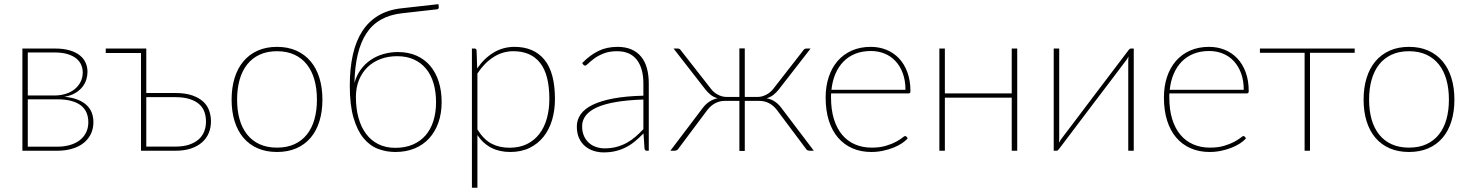

<svg xmlns="http://www.w3.org/2000/svg" viewBox="-20 -727 7092 926"><path d="M255 -19.5Q290 -19.5 318 -27.8Q346 -36 365.5 -51.5Q385 -67 395.5 -88.8Q406 -110.5 406 -137.5Q406 -162.5 397.5 -183Q389 -203.5 370.8 -218Q352.5 -232.5 324 -240.2Q295.5 -248 256 -248H114V-19.5ZM114 -474V-266.5H242Q272 -266.5 297.2 -274.5Q322.5 -282.5 340.5 -297.2Q358.5 -312 368.8 -332.5Q379 -353 379 -378Q379 -396 372 -413.2Q365 -430.5 349 -444Q333 -457.5 306.8 -465.8Q280.5 -474 242.5 -474ZM243.5 -493Q287 -493 317.2 -483.8Q347.5 -474.5 366.2 -459Q385 -443.5 393.5 -423.2Q402 -403 402 -380.5Q402 -364 396.8 -345.2Q391.5 -326.5 378.8 -309.5Q366 -292.5 344.5 -279.2Q323 -266 290.5 -260Q328.5 -257 355 -246.2Q381.5 -235.5 398.2 -219.5Q415 -203.5 422.8 -182.8Q430.5 -162 430.5 -138Q430.5 -106 418 -80.5Q405.5 -55 382.8 -37Q360 -19 327.5 -9.5Q295 0 255 0H88V-493Z M826.5 -20Q864 -20 891.8 -29.2Q919.5 -38.5 937.8 -54.5Q956 -70.5 964.8 -92.8Q973.5 -115 973.5 -141Q973.5 -165.5 966 -187Q958.5 -208.5 941 -224.2Q923.5 -240 895 -249.2Q866.5 -258.5 824 -258.5H685.5V-20ZM824 -278.5Q874 -278.5 907.5 -266.8Q941 -255 961 -236Q981 -217 989.2 -192.2Q997.5 -167.5 997.5 -142Q997.5 -111.5 986.8 -85.5Q976 -59.5 954.5 -40.5Q933 -21.5 901 -10.8Q869 0 826.5 0H660V-471.5H490V-493H685.5V-278.5Z M1316 -501Q1368.5 -501 1409.2 -482.8Q1450 -464.5 1478 -431.2Q1506 -398 1520.5 -351Q1535 -304 1535 -246.5Q1535 -189 1520.5 -142.2Q1506 -95.5 1478 -62.5Q1450 -29.5 1409.2 -11.8Q1368.5 6 1316 6Q1263.5 6 1222.8 -11.8Q1182 -29.5 1154 -62.5Q1126 -95.5 1111.5 -142.2Q1097 -189 1097 -246.5Q1097 -304 1111.5 -351Q1126 -398 1154 -431.2Q1182 -464.5 1222.8 -482.8Q1263.5 -501 1316 -501ZM1316 -15Q1364 -15 1400 -31.5Q1436 -48 1460.2 -78.5Q1484.5 -109 1496.5 -151.5Q1508.5 -194 1508.5 -246.5Q1508.5 -299 1496.5 -342Q1484.5 -385 1460.2 -415.8Q1436 -446.5 1400 -463.2Q1364 -480 1316 -480Q1268 -480 1232 -463.2Q1196 -446.5 1171.8 -415.8Q1147.5 -385 1135.5 -342Q1123.5 -299 1123.5 -246.5Q1123.5 -194 1135.5 -151.5Q1147.5 -109 1171.8 -78.5Q1196 -48 1232 -31.5Q1268 -15 1316 -15Z M1886.5 -14Q1934.5 -14 1971 -29.8Q2007.5 -45.5 2032.5 -74.2Q2057.5 -103 2070.2 -143.8Q2083 -184.5 2083 -234.5Q2083 -284 2071 -325Q2059 -366 2035.2 -395Q2011.5 -424 1976.5 -440Q1941.5 -456 1895.5 -456Q1852.5 -456 1816 -442.5Q1779.5 -429 1753 -403.5Q1726.5 -378 1711.5 -341.5Q1696.5 -305 1696.5 -259Q1696.5 -204 1709 -158.8Q1721.5 -113.5 1745.8 -81.2Q1770 -49 1805.2 -31.5Q1840.5 -14 1886.5 -14ZM1918.5 -663Q1802 -650 1747.2 -566.2Q1692.5 -482.5 1689.5 -326.5Q1699 -362.5 1719.2 -390.5Q1739.5 -418.5 1767.2 -437.5Q1795 -456.5 1828.8 -466.2Q1862.5 -476 1899 -476Q1949 -476 1988.2 -458.8Q2027.5 -441.5 2054.5 -409.8Q2081.5 -378 2095.8 -333.5Q2110 -289 2110 -234.5Q2110 -180.5 2094.5 -136.2Q2079 -92 2050.2 -60.2Q2021.5 -28.5 1980 -11.2Q1938.5 6 1886.5 6Q1843 6 1803.2 -9Q1763.5 -24 1733.2 -60.8Q1703 -97.5 1685 -159Q1667 -220.5 1667 -314Q1667 -397 1681.8 -463Q1696.5 -529 1727.2 -576.5Q1758 -624 1805 -652Q1852 -680 1916.5 -687L2094.5 -707L2096 -694.5Q2097.5 -682.5 2086.5 -682Z M2282.5 -102.5Q2313 -54 2350.5 -34.2Q2388 -14.5 2437 -14.5Q2485.5 -14.5 2521.5 -32.2Q2557.5 -50 2581.5 -81.5Q2605.5 -113 2617.5 -156Q2629.5 -199 2629.5 -249.5Q2629.5 -367 2585 -423.5Q2540.5 -480 2456 -480Q2404 -480 2359.8 -451.5Q2315.5 -423 2282.5 -372.5ZM2281.5 -397Q2314.5 -445.5 2360.2 -473.2Q2406 -501 2461.5 -501Q2555 -501 2605.8 -439Q2656.5 -377 2656.5 -249.5Q2656.5 -195.5 2642.8 -149Q2629 -102.5 2601.8 -68Q2574.5 -33.5 2534.2 -13.8Q2494 6 2441 6Q2337 6 2282.5 -75.5V178.5H2256V-493H2268.5Q2278 -493 2278.5 -483Z M3083 -247Q2932 -242 2859.8 -209.5Q2787.5 -177 2787.5 -118Q2787.5 -90.5 2796.8 -70.5Q2806 -50.5 2821.2 -37.2Q2836.5 -24 2856 -17.8Q2875.5 -11.5 2896 -11.5Q2928 -11.5 2954.5 -18.8Q2981 -26 3003.5 -38.5Q3026 -51 3045.5 -68Q3065 -85 3083 -104ZM2788 -423Q2825 -461 2865.5 -481Q2906 -501 2958 -501Q2996.5 -501 3025 -488.8Q3053.5 -476.5 3072.2 -453.5Q3091 -430.5 3100 -397.8Q3109 -365 3109 -324V0H3100Q3090 0 3088.5 -10.5L3083.5 -83.5Q3063 -62.5 3042.5 -45.5Q3022 -28.5 2999 -16.8Q2976 -5 2949.5 1.5Q2923 8 2891 8Q2867.5 8 2844.5 1Q2821.5 -6 2803 -21Q2784.5 -36 2773.2 -59.8Q2762 -83.5 2762 -117Q2762 -149.5 2780.8 -176Q2799.5 -202.5 2839 -221.8Q2878.5 -241 2939 -252.2Q2999.5 -263.5 3083 -265.5V-324Q3083 -398 3051 -439Q3019 -480 2956 -480Q2918.5 -480 2891.5 -469.2Q2864.5 -458.5 2846.5 -445.2Q2828.5 -432 2817.8 -421.2Q2807 -410.5 2801.5 -410.5Q2796.5 -410.5 2792.5 -416Z M3905 0H3887Q3871.5 0 3867 -9.5L3727 -196.5Q3711 -217.5 3689.5 -229Q3668 -240.5 3641 -240.5H3572V1H3546V-240.5H3477.5Q3450.5 -240.5 3429 -229Q3407.5 -217.5 3391.5 -196.5L3251.5 -9.5Q3246 0 3231.5 0H3213L3369 -206Q3397.5 -244 3441 -253Q3421.5 -258.5 3407.5 -269.8Q3393.5 -281 3382 -295.5L3228.5 -493H3248Q3258.5 -493 3263.5 -484.5L3409 -298.5Q3422 -281 3442.5 -270.2Q3463 -259.5 3484 -259.5H3546V-493.5H3572V-259.5H3634Q3655 -259.5 3675.5 -270.2Q3696 -281 3709.5 -298.5L3854.5 -484.5Q3859.5 -493 3870 -493H3889.5L3736 -295.5Q3724.5 -281 3710.5 -269.8Q3696.5 -258.5 3677 -253Q3699.5 -249 3717 -237.2Q3734.5 -225.5 3749 -206Z M4347 -294Q4347 -338.5 4334.2 -373.2Q4321.5 -408 4299.2 -432Q4277 -456 4246.5 -468.5Q4216 -481 4180.5 -481Q4138.5 -481 4105.2 -467.8Q4072 -454.5 4048 -430Q4024 -405.5 4009.2 -371Q3994.5 -336.5 3990 -294ZM4358 -60.5Q4348 -48 4330 -36Q4312 -24 4288.8 -14.8Q4265.5 -5.5 4238.2 0.2Q4211 6 4182.5 6Q4132 6 4091.2 -11.8Q4050.5 -29.5 4021.8 -63Q3993 -96.5 3977.5 -145.2Q3962 -194 3962 -256.5Q3962 -310.5 3976.8 -355.2Q3991.5 -400 4019.5 -432.5Q4047.5 -465 4088 -483Q4128.5 -501 4180 -501Q4220 -501 4254.8 -487Q4289.5 -473 4315.5 -445.8Q4341.5 -418.5 4356.2 -378.5Q4371 -338.5 4371 -287Q4371 -276.5 4362 -276.5H3988.5Q3988 -271.5 3988 -266.8Q3988 -262 3988 -256.5Q3988 -197.5 4002 -152.5Q4016 -107.5 4041.5 -77Q4067 -46.5 4103.2 -30.8Q4139.5 -15 4184 -15Q4223.5 -15 4252.5 -23.8Q4281.5 -32.5 4301 -43Q4320.5 -53.5 4331.2 -62.2Q4342 -71 4345 -71Q4349 -71 4351.5 -68Z M4886 -493V0H4859.5V-256H4537V0H4510.5V-493H4537V-276.5H4859.5V-493Z M5448 -493V0H5421.5V-430.5Q5421.5 -442.5 5423 -454.5Q5420 -449 5417.2 -444.8Q5414.5 -440.5 5412 -437Q5411 -436 5396.8 -417Q5382.5 -398 5359.5 -367.5Q5336.5 -337 5307.2 -298.5Q5278 -260 5247.5 -220Q5176 -126 5086.5 -7Q5084.5 -4.5 5081.8 -2.2Q5079 0 5076 0H5062V-493H5088.5V-62.5Q5088.5 -50.5 5087 -38.5Q5090 -44 5092.8 -48.2Q5095.5 -52.5 5098 -56Q5098.5 -57 5113 -76Q5127.5 -95 5150.5 -125.2Q5173.5 -155.5 5202.5 -194.2Q5231.5 -233 5262 -273Q5333.5 -367 5423.5 -486Q5425.5 -488.5 5428.5 -490.8Q5431.5 -493 5434 -493Z M5978.5 -294Q5978.5 -338.5 5965.8 -373.2Q5953 -408 5930.8 -432Q5908.5 -456 5878 -468.5Q5847.5 -481 5812 -481Q5770 -481 5736.8 -467.8Q5703.5 -454.5 5679.5 -430Q5655.5 -405.5 5640.8 -371Q5626 -336.5 5621.5 -294ZM5989.5 -60.5Q5979.5 -48 5961.5 -36Q5943.5 -24 5920.2 -14.8Q5897 -5.5 5869.8 0.2Q5842.5 6 5814 6Q5763.5 6 5722.8 -11.8Q5682 -29.5 5653.2 -63Q5624.5 -96.5 5609 -145.2Q5593.5 -194 5593.5 -256.5Q5593.5 -310.5 5608.2 -355.2Q5623 -400 5651 -432.5Q5679 -465 5719.5 -483Q5760 -501 5811.5 -501Q5851.5 -501 5886.2 -487Q5921 -473 5947 -445.8Q5973 -418.5 5987.8 -378.5Q6002.5 -338.5 6002.5 -287Q6002.5 -276.5 5993.5 -276.5H5620Q5619.5 -271.5 5619.5 -266.8Q5619.5 -262 5619.5 -256.5Q5619.5 -197.5 5633.5 -152.5Q5647.5 -107.5 5673 -77Q5698.5 -46.5 5734.8 -30.8Q5771 -15 5815.5 -15Q5855 -15 5884 -23.8Q5913 -32.5 5932.5 -43Q5952 -53.5 5962.8 -62.2Q5973.5 -71 5976.5 -71Q5980.5 -71 5983 -68Z M6513.5 -472.5H6298V0H6272V-472.5H6056.5V-493H6513.5Z M6775.5 -501Q6828 -501 6868.8 -482.8Q6909.5 -464.5 6937.5 -431.2Q6965.5 -398 6980 -351Q6994.5 -304 6994.5 -246.5Q6994.5 -189 6980 -142.2Q6965.5 -95.5 6937.5 -62.5Q6909.5 -29.5 6868.8 -11.8Q6828 6 6775.5 6Q6723 6 6682.2 -11.8Q6641.5 -29.5 6613.5 -62.5Q6585.5 -95.5 6571 -142.2Q6556.5 -189 6556.5 -246.5Q6556.5 -304 6571 -351Q6585.5 -398 6613.5 -431.2Q6641.5 -464.5 6682.2 -482.8Q6723 -501 6775.5 -501ZM6775.5 -15Q6823.5 -15 6859.5 -31.5Q6895.5 -48 6919.8 -78.5Q6944 -109 6956 -151.5Q6968 -194 6968 -246.5Q6968 -299 6956 -342Q6944 -385 6919.8 -415.8Q6895.5 -446.5 6859.5 -463.2Q6823.5 -480 6775.5 -480Q6727.5 -480 6691.5 -463.2Q6655.5 -446.5 6631.2 -415.8Q6607 -385 6595 -342Q6583 -299 6583 -246.5Q6583 -194 6595 -151.5Q6607 -109 6631.2 -78.5Q6655.5 -48 6691.5 -31.5Q6727.5 -15 6775.5 -15Z"/></svg>

Font: Lato 2
Style: Regular
Weight: 200
Designer: Lukasz Dziedzic with Adam Twardoch and Botio Nikoltchev
Foundry: tyPoland Lukasz Dziedzic
Version: Version 2.015; 2015-08-06; http://www.latofonts.com/